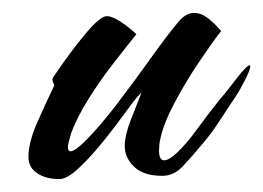

<svg xmlns="http://www.w3.org/2000/svg" viewBox="-20 -274 407 297"><path d="M72 3Q51 3 37.5 -6Q24 -15 24 -31Q24 -54 38 -85.5Q52 -117 64 -142Q63 -145 61.5 -148.5Q60 -152 64 -157Q89 -194 112 -221.5Q135 -249 145 -249Q154 -249 168 -239.5Q182 -230 191 -221Q174 -200 153.5 -173.5Q133 -147 116 -119.5Q99 -92 90 -68Q85 -51 85 -47Q85 -40 89 -40Q96 -40 112 -56Q135 -79 162 -114.5Q189 -150 214 -185Q239 -220 255 -239Q267 -254 280 -254Q291 -254 301.5 -246Q312 -238 322 -226Q308 -208 287.5 -177.5Q267 -147 250 -115Q233 -83 228 -59Q227 -55 226.5 -50Q226 -45 226 -41Q226 -26 234 -26Q241 -26 253 -37Q268 -51 284 -73Q300 -95 319 -119Q327 -128 333.5 -136.5Q340 -145 347 -154Q362 -173 366 -173Q369 -173 364.5 -162Q360 -151 352 -137Q344 -123 336 -112Q327 -98 316 -81.5Q305 -65 292 -50Q277 -32 263 -17Q249 -2 231 -2Q202 -2 187.5 -16Q173 -30 173 -48Q173 -65 182.5 -89Q192 -113 199 -131Q192 -125 176.5 -103.5Q161 -82 141.5 -57.5Q122 -33 103 -15Q84 3 72 3Z"/></svg>

Font: The Nautigal
Style: Bold
Weight: 700
Designer: Robert E. Leuschke
Foundry: Robert E. Leuschke
Version: Version 1.100; ttfautohint (v1.8.3)